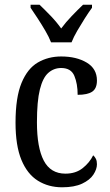

<svg xmlns="http://www.w3.org/2000/svg" viewBox="-20 -786 466 816"><path d="M244 10Q186 10 141 -18Q96 -46 71 -106.5Q46 -167 46 -265Q46 -372 71.5 -433.5Q97 -495 141 -520.5Q185 -546 240 -546Q305 -546 348.5 -520Q392 -494 392 -444Q392 -410 372 -396.5Q352 -383 310 -383Q310 -430 296 -463.5Q282 -497 240 -497Q209 -497 185.5 -476.5Q162 -456 149.5 -406Q137 -356 137 -266Q137 -159 166 -103.5Q195 -48 258 -48Q302 -48 331.5 -71.5Q361 -95 376 -126Q383 -120 387.5 -111Q392 -102 392 -88Q392 -67 377 -44Q362 -21 329 -5.5Q296 10 244 10ZM197 -606Q188 -629 172.5 -655.5Q157 -682 140 -708Q123 -734 110 -753V-766H148Q171 -744 196 -718Q221 -692 240 -665Q260 -692 285 -718Q310 -744 333 -766H371V-753Q357 -734 340.5 -708Q324 -682 308.5 -655.5Q293 -629 284 -606Z"/></svg>

Font: Noto Serif Condensed
Style: Regular
Weight: 400
Width: 3
Designer: Monotype Design Team
Foundry: Monotype Imaging Inc.
Version: Version 2.013; ttfautohint (v1.8.4.7-5d5b)